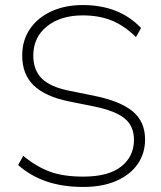

<svg xmlns="http://www.w3.org/2000/svg" viewBox="-20 -733 640 761"><path d="M310 8Q228 8 164 -14Q100 -36 52 -79L72 -115Q125 -72 178 -52.5Q231 -33 310 -33Q410 -33 460.5 -73Q511 -113 511 -179Q511 -233 474 -263.5Q437 -294 353 -311L254 -331Q160 -350 114 -394Q68 -438 68 -513Q68 -573 98.5 -618Q129 -663 183.5 -688Q238 -713 308 -713Q453 -713 539 -622L519 -586Q472 -632 422 -652Q372 -672 308 -672Q220 -672 166 -628.5Q112 -585 112 -513Q112 -455 146 -421.5Q180 -388 256 -373L355 -353Q457 -332 506 -291.5Q555 -251 555 -180Q555 -125 525.5 -82.5Q496 -40 441 -16Q386 8 310 8Z"/></svg>

Font: Nunito Sans ExtraLight
Style: Regular
Weight: 200
Designer: Vernon Adams
Foundry: Vernon Adams
Version: Version 3.006; ttfautohint (v1.8.3)